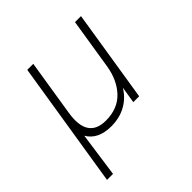

<svg xmlns="http://www.w3.org/2000/svg" viewBox="-175 -627 950 950"><g transform="rotate(-45 300.0 -152.0)"><path d="M45 180 151 -484H193L146 -188Q121 -31 249 -31Q332 -31 381 -83Q430 -135 443 -220L485 -484H527L450 0H409L423 -87Q396 -42 351 -17Q306 8 248 8Q156 8 120 -54L87 180Z"/></g></svg>

Font: Nunito Sans ExtraLight
Style: Italic
Weight: 200
Italic angle: -9°
Designer: Vernon Adams
Foundry: Vernon Adams
Version: Version 3.006; ttfautohint (v1.8.3)